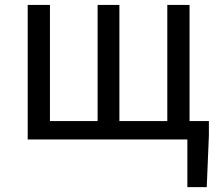

<svg xmlns="http://www.w3.org/2000/svg" viewBox="-20 -563 885 775"><path d="M745.1 -74.2H823.2V-16.6L814.5 192.4H736.3V0H91.8V-543H181.6V-74.2H374V-543H461.9V-74.2H655.3V-543H745.1Z"/></svg>

Font: Nasu
Style: Regular
Weight: 400
Designer: Ryoko NISHIZUKA (kana &amp; ideographs); Paul D. Hunt (Latin, Greek &amp; Cyrillic); Wenlong ZHANG (bopomofo); Sandoll C
Version: Version 2014.1215